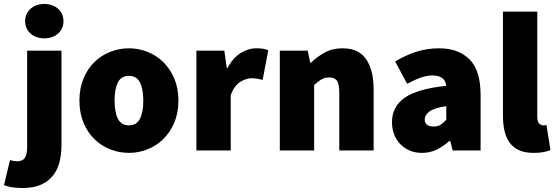

<svg xmlns="http://www.w3.org/2000/svg" viewBox="-76 -754 2780 962"><path d="M38 188Q3 188 -18 184Q-39 180 -56 174L-26 48Q-15 51 -7 52.5Q1 54 10 54Q37 54 48.5 37.5Q60 21 60 -20V-500H232V-26Q232 16 223 54.5Q214 93 191.5 123Q169 153 131.5 170.5Q94 188 38 188ZM146 -562Q104 -562 77 -586Q50 -610 50 -648Q50 -686 77 -710Q104 -734 146 -734Q188 -734 215 -710Q242 -686 242 -648Q242 -610 215 -586Q188 -562 146 -562Z M570 12Q522 12 477 -5.5Q432 -23 397.5 -56.5Q363 -90 342.5 -139Q322 -188 322 -250Q322 -312 342.5 -361Q363 -410 397.5 -443.5Q432 -477 477 -494.5Q522 -512 570 -512Q618 -512 662.5 -494.5Q707 -477 741.5 -443.5Q776 -410 797 -361Q818 -312 818 -250Q818 -188 797 -139Q776 -90 741.5 -56.5Q707 -23 662.5 -5.5Q618 12 570 12ZM570 -126Q609 -126 625.5 -159.5Q642 -193 642 -250Q642 -307 625.5 -340.5Q609 -374 570 -374Q531 -374 514.5 -340.5Q498 -307 498 -250Q498 -193 514.5 -159.5Q531 -126 570 -126Z M908 0V-500H1048L1060 -414H1064Q1092 -465 1130.5 -488.5Q1169 -512 1206 -512Q1229 -512 1243 -509.5Q1257 -507 1268 -502L1240 -354Q1226 -357 1213.5 -359.5Q1201 -362 1184 -362Q1157 -362 1127.5 -343.5Q1098 -325 1080 -278V0Z M1326 0V-500H1466L1478 -440H1482Q1512 -469 1550.5 -490.5Q1589 -512 1640 -512Q1722 -512 1759 -456.5Q1796 -401 1796 -308V0H1624V-286Q1624 -334 1612 -350Q1600 -366 1574 -366Q1550 -366 1534 -356Q1518 -346 1498 -328V0Z M2038 12Q2003 12 1975 -0.5Q1947 -13 1927.5 -34Q1908 -55 1898 -83Q1888 -111 1888 -142Q1888 -220 1952 -264.5Q2016 -309 2160 -324Q2154 -376 2090 -376Q2063 -376 2033 -365.5Q2003 -355 1964 -334L1904 -446Q1957 -478 2011 -495Q2065 -512 2124 -512Q2221 -512 2276.5 -456.5Q2332 -401 2332 -278V0H2192L2180 -48H2176Q2146 -21 2112.5 -4.5Q2079 12 2038 12ZM2098 -120Q2119 -120 2132.5 -129.5Q2146 -139 2160 -154V-222Q2098 -213 2075 -195Q2052 -177 2052 -156Q2052 -120 2098 -120Z M2598 12Q2554 12 2524.5 -1.5Q2495 -15 2477 -40Q2459 -65 2451.5 -99.5Q2444 -134 2444 -176V-696H2616V-170Q2616 -144 2625.5 -135Q2635 -126 2644 -126Q2649 -126 2652.5 -126Q2656 -126 2662 -128L2682 -2Q2668 4 2647.5 8Q2627 12 2598 12Z"/></svg>

Font: TypoPRO Source Sans Pro
Style: Regular
Weight: 900
Designer: Paul D. Hunt
Foundry: Adobe Systems Incorporated
Version: Version 2.020;PS 2.000;hotconv 1.0.86;makeotf.lib2.5.63406